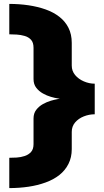

<svg xmlns="http://www.w3.org/2000/svg" viewBox="-20 -743 530 982"><path d="M27.5 219Q78.5 219 125.8 212Q173 205 213.5 190.2Q254 175.5 283.8 152Q313.5 128.5 330.2 95.2Q347 62 347 19.5V-68.5Q347 -96.5 364.2 -116.8Q381.5 -137 408.8 -147.8Q436 -158.5 464.5 -158.5V-315Q436 -315 408.8 -326.8Q381.5 -338.5 364.2 -359.2Q347 -380 347 -407.5V-523.5Q347 -567.5 330.2 -600.8Q313.5 -634 283.5 -657.2Q253.5 -680.5 213.2 -694.8Q173 -709 125.8 -716Q78.5 -723 27.5 -723V-567.5Q44.5 -567.5 65.2 -566.2Q86 -565 106 -559.2Q126 -553.5 138.8 -539.5Q151.5 -525.5 151.5 -498.5V-338.5Q151.5 -312 165.5 -294Q179.5 -276 199.8 -264.8Q220 -253.5 240 -247.8Q260 -242 274 -240Q288 -238 288 -237.5Q288 -238.5 274 -236Q260 -233.5 240 -227.8Q220 -222 199.8 -210.8Q179.5 -199.5 165.5 -181.5Q151.5 -163.5 151.5 -137V-6Q151.5 20 138.8 34.2Q126 48.5 106 55Q86 61.5 65.2 62.8Q44.5 64 27.5 64Z"/></svg>

Font: Anybody SemiExpanded Black
Style: Regular
Weight: 900
Width: 6
Version: Version 1.113;gftools[0.9.25]